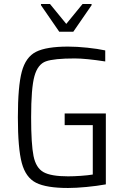

<svg xmlns="http://www.w3.org/2000/svg" viewBox="-20 -928 622 956"><path d="M69 -344Q69 -498 88.5 -571Q108 -644 159.5 -670Q211 -696 319 -696Q363 -696 415 -690.5Q467 -685 504 -677V-622Q407 -637 352 -637Q249 -637 208.5 -622.5Q168 -608 151.5 -549Q135 -490 135 -344Q135 -210 147 -151Q159 -92 196.5 -71Q234 -50 319 -50Q347 -50 383 -52.5Q419 -55 442 -59V-305H302V-363H507V-10Q463 -2 410.5 3Q358 8 319 8Q211 8 159.5 -18Q108 -44 88.5 -116.5Q69 -189 69 -344ZM275 -770 184 -902V-908H229L310 -809L391 -908H436V-902L345 -770Z"/></svg>

Font: Saira Semi Condensed Light
Style: Regular
Weight: 300
Width: 4
Designer: Hector Gatti with collaboration of the Omnibus-Type team
Foundry: Omnibus-Type
Version: Version 1.001; ttfautohint (v1.8)